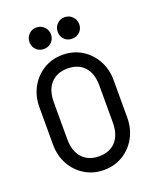

<svg xmlns="http://www.w3.org/2000/svg" viewBox="-129 -741 671 831"><g transform="rotate(-20 206.0 -325.0)"><path d="M311 -164V-336H377V-164ZM35 -164V-336H101V-164ZM204 -452V-515H208V-452ZM204 15V-48H208V15ZM35 -335Q35 -387 57.5 -427.5Q80 -468 118.5 -491.5Q157 -515 206 -515V-452Q157 -452 129 -421.5Q101 -391 101 -335ZM377 -335H311Q311 -391 283.5 -421.5Q256 -452 206 -452V-515Q255 -515 293.5 -491.5Q332 -468 354.5 -427.5Q377 -387 377 -335ZM35 -165H101Q101 -110 129 -79Q157 -48 206 -48V15Q157 15 118.5 -8.5Q80 -32 57.5 -72.5Q35 -113 35 -165ZM377 -165Q377 -113 354.5 -72.5Q332 -32 293.5 -8.5Q255 15 206 15V-48Q256 -48 283.5 -79Q311 -110 311 -165ZM140 -566Q119 -566 105 -580Q91 -594 91 -615Q91 -636 105 -650.5Q119 -665 140 -665Q161 -665 175.5 -650.5Q190 -636 190 -615Q190 -594 175.5 -580Q161 -566 140 -566ZM270 -566Q249 -566 235 -580Q221 -594 221 -615Q221 -636 235 -650.5Q249 -665 270 -665Q291 -665 305.5 -650.5Q320 -636 320 -615Q320 -594 305.5 -580Q291 -566 270 -566Z"/></g></svg>

Font: Akshar Light Light
Style: Regular
Weight: 300
Version: Version 1.100